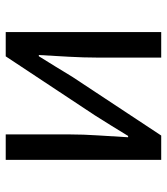

<svg xmlns="http://www.w3.org/2000/svg" viewBox="24 -607 583 671"><g transform="rotate(90 315.5 -271.5)"><path d="M92.1 0V-543.4H181.2V-316.1Q181.2 -273.5 178.3 -220.9Q175.4 -168.3 172.3 -115.7H176.5Q192.3 -141.1 212.8 -174.2Q233.4 -207.3 248.2 -232.3L453.7 -543.4H538.8V0H449.8V-226.7Q449.8 -269.9 453.2 -322.5Q456.5 -375.1 459.7 -427.7H455.1Q439.9 -402.7 419.2 -369.2Q398.6 -335.7 382.8 -311.1L176.9 0Z"/></g></svg>

Font: Noto Sans JP
Style: Regular
Weight: 100
Designer: Ryoko NISHIZUKA 西塚涼子 (kana, bopomofo & ideographs); Paul D. Hunt (Latin, Greek & Cyrillic); Sandoll Communications 산돌커뮤니
Foundry: Adobe
Version: Version 2.004;hotconv 1.0.118;makeotfexe 2.5.65603